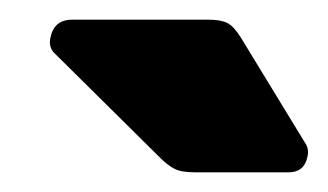

<svg xmlns="http://www.w3.org/2000/svg" viewBox="-20 -770 333 195"><path d="M177.6 -595Q163.9 -595 156.9 -598.7Q150 -602.4 143 -609.4L34.1 -717.2Q29.6 -723 31 -730.7Q34.4 -750 53.2 -750H191.9Q204.4 -750 211 -746.6Q217.6 -743.2 224.9 -731.4L289.9 -624.8Q294.2 -618.6 292.2 -610.6Q288.9 -595 273.2 -595Z"/></svg>

Font: Rubik Light
Style: Italic
Weight: 300
Italic angle: -12°
Designer: Hubert and Fischer
Foundry: Hubert and Fischer
Version: Version 2.300;gftools[0.9.30]